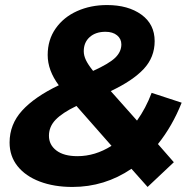

<svg xmlns="http://www.w3.org/2000/svg" viewBox="-20 -729 768 761"><path d="M606 -158 669 -86 565 12 501 -60Q395 12 267 12Q194 12 137.5 -9.5Q81 -31 49.5 -70.5Q18 -110 18 -164Q18 -236 67.5 -290.5Q117 -345 213 -391Q169 -450 169 -511Q169 -571 200.5 -616Q232 -661 285.5 -685Q339 -709 404 -709Q488 -709 540.5 -671Q593 -633 593 -566Q593 -502 549.5 -455.5Q506 -409 419 -368L523 -251Q558 -300 581 -361L700 -322Q663 -229 606 -158ZM312 -526Q312 -509 320.5 -491Q329 -473 349 -448Q413 -477 437 -500.5Q461 -524 461 -553Q461 -575 444 -589Q427 -603 398 -603Q359 -603 335.5 -582Q312 -561 312 -526ZM422 -151 283 -309Q227 -282 200.5 -254.5Q174 -227 174 -191Q174 -155 203.5 -132.5Q233 -110 287 -110Q357 -110 422 -151Z"/></svg>

Font: Montserrat Alternates
Style: Bold Italic
Weight: 700
Italic angle: -11.3°
Designer: Julieta Ulanovsky
Foundry: Julieta Ulanovsky
Version: Version 7.200